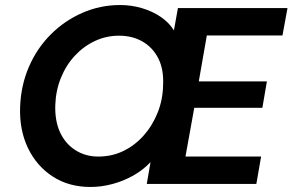

<svg xmlns="http://www.w3.org/2000/svg" viewBox="-20 -732 1164 764"><path d="M340 12Q254 12 190 -29.5Q126 -71 91.5 -142.5Q57 -214 60 -305Q63 -392 95 -466Q127 -540 182 -595Q237 -650 308 -681Q379 -712 458 -712Q503 -712 545 -699.5Q587 -687 620 -664.5Q653 -642 672 -611L688 -700H1124L1104 -591H803L771 -408H1042L1024 -303H753L718 -109H1019L1000 0H564L579 -87Q549 -55 509.5 -33Q470 -11 426.5 0.5Q383 12 340 12ZM371 -109Q425 -109 470.5 -131Q516 -153 551 -192Q586 -231 607 -283Q628 -335 629 -394Q632 -456 610 -499.5Q588 -543 547.5 -566.5Q507 -590 453 -590Q403 -590 358 -569Q313 -548 278 -510.5Q243 -473 222.5 -422.5Q202 -372 200 -314Q198 -251 219 -205.5Q240 -160 280 -134.5Q320 -109 371 -109Z"/></svg>

Font: DM Sans 17pt
Style: Bold Italic
Weight: 700
Italic angle: -10°
Version: Version 4.004;gftools[0.9.30]